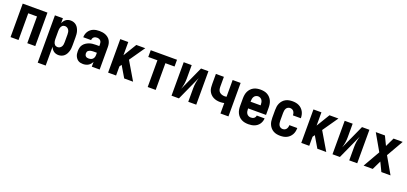

<svg xmlns="http://www.w3.org/2000/svg" viewBox="28 -1557 5944 2802"><g transform="rotate(20 3000.0 -156.5)"><path d="M58 0V-520H442V0H318V-415H182V0Z M558 215V-520H682V-442Q689 -460 700.5 -476.5Q712 -493 728 -505Q744 -517 763.5 -522.5Q783 -528 803 -528Q827 -528 850 -520Q873 -512 891 -496Q909 -480 920.5 -459Q932 -438 939 -415Q946 -392 948 -368Q950 -344 950 -320V-200Q950 -176 948 -152Q946 -128 939 -105Q932 -82 920.5 -61Q909 -40 891 -24Q873 -8 850 0Q827 8 803 8Q783 8 763.5 2.5Q744 -3 728 -15Q712 -27 700.5 -43.5Q689 -60 682 -78V215ZM751 -97Q769 -97 785 -106Q801 -115 810.5 -130.5Q820 -146 823 -164Q826 -182 826 -200V-320Q826 -338 823 -356Q820 -374 810.5 -389.5Q801 -405 785 -414Q769 -423 751 -423Q739 -423 728 -419Q717 -415 708.5 -407Q700 -399 695 -388.5Q690 -378 687 -366.5Q684 -355 683 -343.5Q682 -332 682 -320V-200Q682 -188 683 -176.5Q684 -165 687 -153.5Q690 -142 695 -131.5Q700 -121 708.5 -113Q717 -105 728 -101Q739 -97 751 -97Z M1184 8Q1165 8 1145.5 4Q1126 0 1110 -10Q1094 -20 1082 -35.5Q1070 -51 1062.5 -68.5Q1055 -86 1052.5 -105.5Q1050 -125 1050 -144Q1050 -170 1056 -196.5Q1062 -223 1078 -244.5Q1094 -266 1116.5 -281Q1139 -296 1164 -305Q1189 -314 1216 -317Q1243 -320 1269 -320H1320V-349Q1320 -364 1316 -378.5Q1312 -393 1302 -403.5Q1292 -414 1277.5 -419Q1263 -424 1248 -424Q1235 -424 1222 -420.5Q1209 -417 1199 -408.5Q1189 -400 1183.5 -387.5Q1178 -375 1178 -361H1056Q1056 -385 1062.5 -408.5Q1069 -432 1082 -452Q1095 -472 1113.5 -487.5Q1132 -503 1154.5 -512Q1177 -521 1200.5 -524.5Q1224 -528 1248 -528Q1273 -528 1298 -524Q1323 -520 1346 -510Q1369 -500 1388.5 -483.5Q1408 -467 1420 -445Q1432 -423 1437 -398.5Q1442 -374 1442 -349V0H1320V-75Q1311 -56 1297 -39.5Q1283 -23 1265 -12.5Q1247 -2 1226 3Q1205 8 1184 8ZM1234 -96Q1251 -96 1268 -101Q1285 -106 1297 -118Q1309 -130 1314.5 -146.5Q1320 -163 1320 -180V-216H1269Q1258 -216 1247.5 -215Q1237 -214 1226.5 -212Q1216 -210 1206 -205.5Q1196 -201 1188 -194Q1180 -187 1176 -176.5Q1172 -166 1172 -155Q1172 -143 1176 -131Q1180 -119 1189 -110.5Q1198 -102 1210 -99Q1222 -96 1234 -96Z M1573 0V-520H1697V-314L1822 -520H1961L1795 -281L1961 0H1823L1720 -174L1697 -141V0Z M2188 0V-415H2046V-520H2454V-415H2312V0Z M2558 0V-520H2682V-312Q2682 -291 2680.5 -269.5Q2679 -248 2675.5 -226.5Q2672 -205 2667 -184.5Q2662 -164 2656 -143L2827 -520H2942V0H2818V-208Q2818 -229 2819.5 -250.5Q2821 -272 2824.5 -293.5Q2828 -315 2833 -335.5Q2838 -356 2844 -377L2673 0Z M3318 0V-162Q3302 -159 3286 -157Q3270 -155 3254 -155Q3226 -155 3199 -160.5Q3172 -166 3147.5 -179Q3123 -192 3104 -212.5Q3085 -233 3074 -258Q3063 -283 3060.5 -310.5Q3058 -338 3058 -366V-520H3182V-366Q3182 -344 3187 -322.5Q3192 -301 3207.5 -286Q3223 -271 3244 -264Q3265 -257 3287 -257Q3295 -257 3303 -258Q3311 -259 3318 -260V-520H3442V0Z M3752 8Q3725 8 3697.5 3Q3670 -2 3645.5 -15Q3621 -28 3602 -48Q3583 -68 3571 -93Q3559 -118 3554.5 -145Q3550 -172 3550 -200V-320Q3550 -347 3554.5 -374.5Q3559 -402 3570.5 -426.5Q3582 -451 3601 -471.5Q3620 -492 3644 -505Q3668 -518 3695.5 -523Q3723 -528 3750 -528Q3777 -528 3804.5 -523Q3832 -518 3856 -505Q3880 -492 3899 -471.5Q3918 -451 3929.5 -426.5Q3941 -402 3945.5 -374.5Q3950 -347 3950 -320V-208H3672V-200Q3672 -181 3675.5 -162.5Q3679 -144 3689 -128.5Q3699 -113 3716.5 -104.5Q3734 -96 3752 -96Q3765 -96 3778 -99Q3791 -102 3801.5 -109.5Q3812 -117 3818.5 -128.5Q3825 -140 3826 -153H3948Q3947 -130 3939.5 -107Q3932 -84 3918.5 -64.5Q3905 -45 3886 -30.5Q3867 -16 3845 -7.5Q3823 1 3799.5 4.5Q3776 8 3752 8ZM3672 -312H3828V-320Q3828 -338 3824.5 -356.5Q3821 -375 3811.5 -390.5Q3802 -406 3785 -415Q3768 -424 3750 -424Q3732 -424 3715 -415Q3698 -406 3688.5 -390.5Q3679 -375 3675.5 -356.5Q3672 -338 3672 -320Z M4247 8Q4220 8 4193 3Q4166 -2 4142 -15Q4118 -28 4099.5 -48.5Q4081 -69 4069.5 -94Q4058 -119 4054 -146Q4050 -173 4050 -200V-320Q4050 -347 4054 -374Q4058 -401 4069.5 -426Q4081 -451 4099.5 -471.5Q4118 -492 4142 -505Q4166 -518 4193 -523Q4220 -528 4247 -528Q4273 -528 4298.5 -523.5Q4324 -519 4347.5 -507.5Q4371 -496 4389.5 -478Q4408 -460 4420.5 -437.5Q4433 -415 4438.5 -389.5Q4444 -364 4444 -338Q4444 -338 4444 -337.5Q4444 -337 4444 -336H4320Q4320 -337 4320.5 -337Q4321 -337 4321 -337Q4321 -353 4316.5 -369Q4312 -385 4302.5 -397.5Q4293 -410 4278 -416.5Q4263 -423 4247 -423Q4229 -423 4213 -414Q4197 -405 4188.5 -389.5Q4180 -374 4177 -356Q4174 -338 4174 -320V-200Q4174 -182 4177 -164Q4180 -146 4188.5 -130.5Q4197 -115 4213 -106Q4229 -97 4247 -97Q4263 -97 4278 -103.5Q4293 -110 4302.5 -122.5Q4312 -135 4316.5 -151Q4321 -167 4321 -183Q4321 -183 4320.5 -183Q4320 -183 4320 -184H4444Q4444 -183 4444 -182.5Q4444 -182 4444 -182Q4444 -156 4438.5 -130.5Q4433 -105 4420.5 -82.5Q4408 -60 4389.5 -42Q4371 -24 4347.5 -12.5Q4324 -1 4298.5 3.5Q4273 8 4247 8Z M4573 0V-520H4697V-314L4822 -520H4961L4795 -281L4961 0H4823L4720 -174L4697 -141V0Z M5058 0V-520H5182V-312Q5182 -291 5180.5 -269.5Q5179 -248 5175.5 -226.5Q5172 -205 5167 -184.5Q5162 -164 5156 -143L5327 -520H5442V0H5318V-208Q5318 -229 5319.5 -250.5Q5321 -272 5324.5 -293.5Q5328 -315 5333 -335.5Q5338 -356 5344 -377L5173 0Z M5541 0 5690 -260 5541 -520H5683L5750 -381L5817 -520H5959L5810 -260L5959 0H5817L5750 -139L5683 0Z"/></g></svg>

Font: Iosevka SS04 Extrabold
Style: Regular
Weight: 800
Monospace: yes
Designer: Belleve Invis
Foundry: Belleve Invis
Version: Version 19.0.0; ttfautohint (v1.8.4)